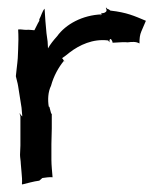

<svg xmlns="http://www.w3.org/2000/svg" viewBox="-20 -480 430 508"><path d="M22 -278C23 -272 27 -260 28 -252L37 -195C38 -187 38 -179 39 -172C37 -174 33 -177 33 -180H32C32 -178 33 -175 34 -173V-95C34 -88 33 -77 33 -71V-70C33 -63 35 -54 35 -47L37 -24C38 -14 39 -2 38 7L39 8C52 5 68 0 84 -2L92 -9C100 -10 111 -12 119 -11V-12C118 -25 116 -43 116 -57V-99C116 -112 117 -127 117 -140V-179C116 -178 115 -181 115 -181L111 -196V-197L109 -198C106 -216 107 -237 115 -253C122 -279 135 -302 149 -319C150 -318 152 -318 153 -318C153 -318 151 -317 149 -319L150 -320H149V-319C149 -319 148 -320 148 -321C147 -323 146 -325 144 -326C150 -330 157 -335 164 -341C190 -361 226 -378 266 -373C267 -372 269 -369 270 -368C270 -370 269 -372 270 -374C272 -382 278 -371 278 -367H279C297 -368 309 -369 318 -368C324 -369 329 -369 334 -369C338 -369 344 -368 349 -365V-366C349 -378 350 -388 354 -397L366 -425C335 -438 316 -447 272 -452C270 -454 268 -455 266 -456C264 -456 262 -458 261 -460L260 -459C261 -458 262 -454 262 -452C261 -447 254 -445 250 -445C249 -445 248 -446 248 -446L247 -445C248 -445 249 -444 249 -444V-442C198 -440 154 -416 131 -384C122 -374 113 -363 107 -352C107 -358 106 -364 106 -370L103 -392C101 -413 99 -436 98 -457C92 -451 89 -438 84 -429V-425C79 -417 75 -407 71 -400C65 -400 57 -402 49 -401C42 -401 34 -403 29 -402H28C29 -386 29 -366 28 -349L27 -326C26 -311 23 -292 22 -279ZM249 -441C247 -439 242 -440 249 -441Z"/></svg>

Font: Charger Mayhem
Style: Regular
Weight: 400
Designer: Jasper
Foundry: Cannot Into Space Fonts
Version: Version 0.98